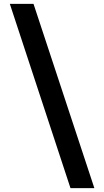

<svg xmlns="http://www.w3.org/2000/svg" viewBox="-20 -812 541 997"><path d="M346 165 31 -792H154L470 165Z"/></svg>

Font: Onest SemiBold
Style: Regular
Weight: 600
Designer: Dmitri Voloshin, Andrey Kudryavtsev
Foundry: Dmitri Voloshin, Andrey Kudryavtsev
Version: Version 1.000;gftools[0.9.33]